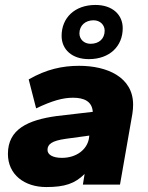

<svg xmlns="http://www.w3.org/2000/svg" viewBox="-20 -746 600 776"><path d="M167 10C242 10 283 -4 322 -43L315 0H465L515 -286C517 -299 518 -311 518 -323C518 -435 412 -480 300 -480C232 -480 167 -466 96 -425L126 -308C191 -339 234 -351 275 -351C319 -351 352 -337 355 -294L209 -277C93 -261 12 -224 12 -124C12 -40 79 10 167 10ZM339 -507C423 -507 476 -559 476 -632C476 -687 434 -726 366 -726C282 -726 229 -674 229 -601C229 -546 271 -507 339 -507ZM230 -108C193 -108 172 -121 172 -140C172 -163 189 -177 246 -185L341 -198L339 -184C331 -143 291 -108 230 -108ZM346 -569C319 -569 301 -588 301 -611C301 -643 325 -664 358 -664C385 -664 403 -645 403 -622C403 -590 381 -569 346 -569Z"/></svg>

Font: Celebes ExtraBold
Style: Italic
Weight: 800
Italic angle: -10°
Designer: Anugrah Pasau
Foundry: Lafontype
Version: Version 1.000